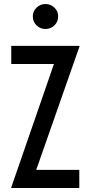

<svg xmlns="http://www.w3.org/2000/svg" viewBox="-20 -934 452 954"><path d="M36 -3 248 -616H36V-706H376L160 -90H374V0H36ZM143 -853Q143 -878 161.5 -896Q180 -914 206 -914Q232 -914 250.5 -896Q269 -878 269 -853Q269 -826 250.5 -808Q232 -790 206 -790Q180 -790 161.5 -808Q143 -826 143 -853Z"/></svg>

Font: Lineal
Style: Regular
Weight: 400
Designer: Created by Frank Adebiaye with contributions from Anton Moglia & Ariel Martín Pérez
Created by Frank ADEBIAYE with FontF
Foundry: Velvetyne Type Foundry
Version: Version 2.000